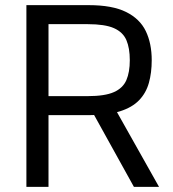

<svg xmlns="http://www.w3.org/2000/svg" viewBox="-20 -727 674 747"><path d="M415.3 -326 598.7 0H501L328.7 -311ZM321.3 -353Q388.3 -353 423.3 -368.7Q458.3 -384.3 471.7 -415.3Q485 -446.3 485 -492.7Q485 -540 471.7 -571Q458.3 -602 423.3 -617.5Q388.3 -633 321.3 -633H168.7V-353ZM326.3 -279H168.7V0H82.7V-707H325.3Q416.7 -707 470.3 -680.5Q524 -654 547.2 -606Q570.3 -558 570.3 -492.7Q570.3 -444 559.3 -404.7Q548.3 -365.3 521.3 -337.2Q494.3 -309 446.8 -294Q399.3 -279 326.3 -279Z"/></svg>

Font: 42dot Sans Light
Style: Regular
Weight: 300
Designer: 42dot
Version: Version 1.000